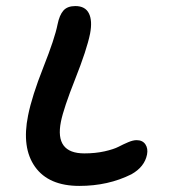

<svg xmlns="http://www.w3.org/2000/svg" viewBox="-20 -630 580 637"><path d="M243.2 -13.2Q141.6 -13.2 96.4 -76.4Q51.3 -139.6 73.2 -247.1Q85.9 -311 124 -407.2Q162.1 -503.4 170.9 -548.8Q177.2 -580.1 190.4 -595Q203.6 -609.9 230 -609.9Q262.7 -609.9 274.9 -585.7Q287.1 -561.5 278.8 -518.1Q268.1 -465.3 229.5 -367.9Q190.9 -270.5 182.1 -226.1Q161.1 -121.1 259.8 -121.1Q296.4 -121.1 326.9 -127.9Q357.4 -134.8 373.3 -143.1Q389.2 -151.4 405.3 -158.2Q421.4 -165 433.1 -165Q453.1 -165 462.4 -151.1Q471.7 -137.2 467.8 -117.2Q459.5 -76.2 416 -51.8Q338.9 -13.2 243.2 -13.2Z"/></svg>

Font: Shantell Sans Irregular Bouncy
Style: Italic
Weight: 500
Italic angle: -11.31°
Designer: Stephen Nixon, Anya Danilova, Shantell Martin
Foundry: Arrow Type
Version: Version 1.006;[9816181b4]